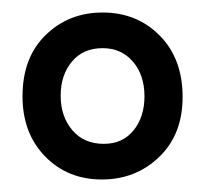

<svg xmlns="http://www.w3.org/2000/svg" viewBox="-20 -685 327 307"><path d="M143 -398Q88 -398 52 -435Q16 -472 16 -531Q16 -593 53 -629Q90 -665 144 -665Q199 -665 235.5 -628Q272 -591 272 -530Q272 -470 234.5 -434Q197 -398 143 -398ZM146 -455Q176 -455 193.5 -476.5Q211 -498 211 -531Q211 -565 192.5 -586.5Q174 -608 144 -608Q113 -608 95 -586.5Q77 -565 77 -532Q77 -499 95.5 -477Q114 -455 146 -455Z"/></svg>

Font: Bricolage Grotesque 48pt Condensed Light
Style: Regular
Weight: 300
Width: 3
Designer: Mathieu Triay
Foundry: Atelier Triay
Version: Version 1.000; ttfautohint (v1.8.4.7-5d5b);gftools[0.9.32]